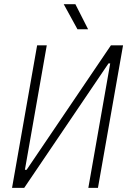

<svg xmlns="http://www.w3.org/2000/svg" viewBox="-20 -914 626 934"><path d="M38.6 0 160.6 -693.4H207.5L101.1 -87.9H109.4L519.5 -693.4H578.6L456.5 0H409.7L516.1 -605.5H507.8L97.7 0ZM356.9 -771.5 290 -893.6H346.7L408.7 -771.5Z"/></svg>

Font: Cascadia Mono ExtraLight
Style: Italic
Weight: 200
Italic angle: -10°
Monospace: yes
Designer: Aaron Bell
Foundry: Saja Typeworks
Version: Version 2404.023; ttfautohint (v1.8.4)